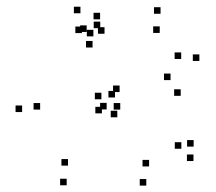

<svg xmlns="http://www.w3.org/2000/svg" viewBox="-20 -544 660 586"><path d="M345 -263V-283H325V-263ZM286 -458V-478H266V-458ZM244.5 -446.5V-466.5H224.5V-446.5ZM262.5 -399V-419H242.5V-399ZM289.5 -241V-261H269.5V-241ZM187.5 -38.5V-58.5H167.5V-38.5ZM102.5 -209.5V-229.5H82.5V-209.5ZM230 -443V-463H210V-443ZM265 -433V-453H245V-433ZM299 -441V-461H279V-441ZM285.5 -485V-505H265.5V-485ZM225.5 -503.5V-523.5H205.5V-503.5ZM47.5 -202V-222H27.5V-202ZM183.5 21.5V1.5H163.5V21.5ZM570.5 -52.5V-72.5H550.5V-52.5ZM571 -96.5V-116.5H551V-96.5ZM533.5 -90V-110H513.5V-90ZM435 -36V-56H415V-36ZM347 -209.5V-229.5H327V-209.5ZM467.5 -443.5V-463.5H447.5V-443.5ZM533 -364V-384H513V-364ZM500.5 -299.5V-319.5H480.5V-299.5ZM331 -246.5V-266.5H311V-246.5ZM305.5 -210V-230H285.5V-210ZM338 -186V-206H318V-186ZM531.5 -251.5V-271.5H511.5V-251.5ZM588.5 -358V-378H568.5V-358ZM470 -502V-522H450V-502ZM291 -198V-218H271V-198ZM426.5 22.5V2.5H406.5V22.5Z"/></svg>

Font: Monaspace Radon Dots Var
Style: Regular
Weight: 400
Designer: Riley Cran and the Lettermatic Team
Version: Version 1.100 (Monaspace Radon Dots)